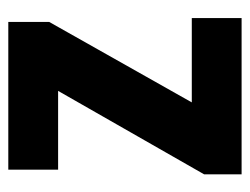

<svg xmlns="http://www.w3.org/2000/svg" viewBox="-88 -500 588 451"><g transform="rotate(-90 205.5 -274.0)"><path d="M389 0V-117H191L380 -452V-548H33V-431H218L22 -88V0Z"/></g></svg>

Font: Noto Sans Bengali Condensed
Style: Bold
Weight: 700
Width: 3
Designer: Joana Ranito - Universal Thirst; Jelle Bosma - Monotype Design Team
Foundry: Universal Thirst ehf.
Version: Version 3.000